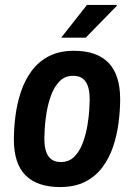

<svg xmlns="http://www.w3.org/2000/svg" viewBox="-20 -743 541 775"><path d="M222 12Q131 12 83.5 -35Q36 -82 36 -180Q36 -226 42.5 -276Q49 -326 64.5 -372.5Q80 -419 107.5 -456.5Q135 -494 177 -516Q219 -538 279 -538Q371 -538 418 -489.5Q465 -441 465 -343Q465 -297 458.5 -247Q452 -197 436.5 -151Q421 -105 393.5 -68Q366 -31 324 -9.5Q282 12 222 12ZM226 -89Q259 -89 280.5 -111Q302 -133 314.5 -167Q327 -201 333 -237.5Q339 -274 340.5 -303Q342 -332 342 -343Q342 -389 326 -413Q310 -437 275 -437Q242 -437 220.5 -415Q199 -393 186.5 -359Q174 -325 168 -288.5Q162 -252 160.5 -223Q159 -194 159 -183Q159 -137 175 -113Q191 -89 226 -89ZM227 -591 331 -723H451L452 -720L326 -591Z"/></svg>

Font: Archivo Narrow
Style: Bold Italic
Weight: 700
Italic angle: -8°
Designer: Hector Gatti
Foundry: Omnibus-Type
Version: Version 3.002